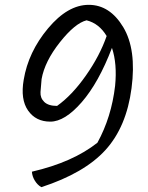

<svg xmlns="http://www.w3.org/2000/svg" viewBox="-20 -762 612 794"><path d="M151 12Q135 3 124 -15Q113 -33 112 -52Q281 -91 383 -172Q441 -278 456 -407Q465 -498 443 -564Q388 -420 318 -339.5Q248 -259 188 -259Q128 -259 96 -305Q64 -351 78 -432Q97 -547 178.5 -644.5Q260 -742 347 -742Q434 -742 489.5 -650Q545 -558 524 -397.5Q503 -237 416 -141.5Q329 -46 151 12ZM216 -324Q278 -368 335.5 -450Q393 -532 421 -613Q390 -665 338 -678Q290 -666 227.5 -587Q165 -508 152 -435Q149 -406 147.5 -381.5Q146 -357 163 -340.5Q180 -324 216 -324Z"/></svg>

Font: Tillana
Style: Regular
Weight: 400
Designer: Lipi Raval (Devanagari, Latin), Jonny Pinhorn (Latin)
Foundry: Indian Type Foundry
Version: Version 2.002;PS 1.0;hotconv 1.0.79;makeotf.lib2.5.61930; tt